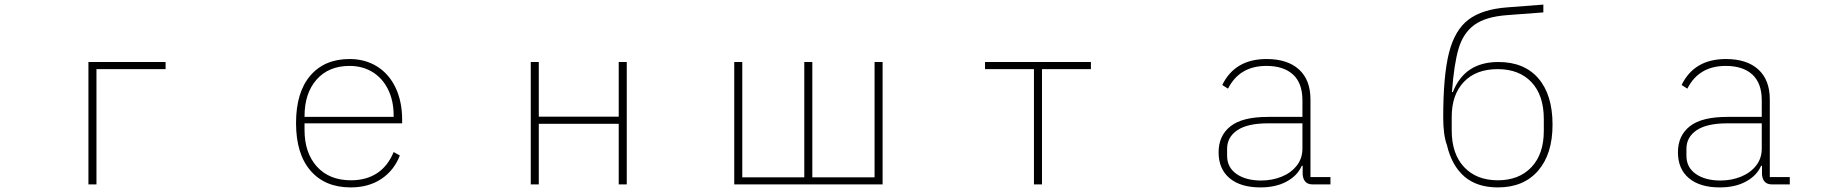

<svg xmlns="http://www.w3.org/2000/svg" viewBox="-20 -803 8040 836"><path d="M400 0H365V-533H701V-502H400Z M1269 -267Q1269 -401 1331 -473.5Q1393 -546 1502 -546Q1570 -546 1622 -513.5Q1674 -481 1702.5 -421Q1731 -361 1731 -281V-266H1306V-237Q1306 -137 1360 -77.5Q1414 -18 1508 -18Q1575 -18 1622 -49Q1669 -80 1694 -141L1721 -126Q1696 -61 1640.5 -24Q1585 13 1507 13Q1395 13 1332 -60Q1269 -133 1269 -267ZM1306 -297V-294H1694V-300Q1694 -364 1670 -413Q1646 -462 1602.5 -489Q1559 -516 1502 -516Q1411 -516 1358.5 -456.5Q1306 -397 1306 -297Z M2326 0H2291V-533H2326V-295H2674V-533H2709V0H2674V-264H2326Z M3823 0H3177V-533H3212V-31H3482V-533H3517V-31H3788V-533H3823Z M4517 0H4482V-502H4269V-533H4730V-502H4517Z M5286 -140Q5286 -212 5337.5 -253Q5389 -294 5501 -294H5651V-366Q5651 -441 5610 -478.5Q5569 -516 5494 -516Q5377 -516 5327 -417L5302 -433Q5357 -546 5495 -546Q5586 -546 5636 -500.5Q5686 -455 5686 -370V-32H5773V0H5697Q5675 0 5664.5 -11Q5654 -22 5652 -43V-81H5648Q5630 -39 5583 -13Q5536 13 5468 13Q5382 13 5334 -27Q5286 -67 5286 -140ZM5651 -156V-266H5501Q5412 -266 5367.5 -236Q5323 -206 5323 -155V-125Q5323 -74 5364 -45.5Q5405 -17 5471 -17Q5519 -17 5560 -33.5Q5601 -50 5626 -81.5Q5651 -113 5651 -156Z M6280 -172Q6264 -215 6264 -292Q6264 -473 6289 -572.5Q6314 -672 6374 -717.5Q6434 -763 6544 -771L6700 -783V-749L6541 -737Q6448 -730 6399.5 -694.5Q6351 -659 6331 -591.5Q6311 -524 6302 -402H6306Q6357 -533 6504 -533Q6617 -533 6678.5 -461.5Q6740 -390 6740 -260Q6740 -132 6677 -59.5Q6614 13 6502 13Q6411 13 6356 -34.5Q6301 -82 6280 -172ZM6702 -233V-285Q6702 -388 6648.5 -445Q6595 -502 6501 -502Q6407 -502 6354 -446.5Q6301 -391 6301 -294V-235Q6301 -133 6355 -75.5Q6409 -18 6502 -18Q6594 -18 6648 -75Q6702 -132 6702 -233Z M7286 -140Q7286 -212 7337.5 -253Q7389 -294 7501 -294H7651V-366Q7651 -441 7610 -478.5Q7569 -516 7494 -516Q7377 -516 7327 -417L7302 -433Q7357 -546 7495 -546Q7586 -546 7636 -500.5Q7686 -455 7686 -370V-32H7773V0H7697Q7675 0 7664.5 -11Q7654 -22 7652 -43V-81H7648Q7630 -39 7583 -13Q7536 13 7468 13Q7382 13 7334 -27Q7286 -67 7286 -140ZM7651 -156V-266H7501Q7412 -266 7367.5 -236Q7323 -206 7323 -155V-125Q7323 -74 7364 -45.5Q7405 -17 7471 -17Q7519 -17 7560 -33.5Q7601 -50 7626 -81.5Q7651 -113 7651 -156Z"/></svg>

Font: IBM Plex Sans JP ExtraLight
Style: Regular
Weight: 200
Designer: Mike Abbink; Paul van der Laan; Pieter van Rosmalen; Wujin Sim; Yejin Wi; Jinhee Kim; Boomi Park; Yona Kim; Kichan Ma
Foundry: Sandoll Inc.
Version: Version 1.001